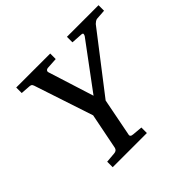

<svg xmlns="http://www.w3.org/2000/svg" viewBox="-161 -852 1034 1034"><g transform="rotate(-45 355.5 -335.5)"><path d="M147.9 0V-42L206.1 -46.9Q225.6 -48.3 230 -65.9L271 -272L159.2 -609.9Q155.8 -619.6 150.6 -622.1Q145.5 -624.5 140.1 -625L84 -628.9V-670.9H342.8V-628.9L278.8 -625Q271 -624.5 266.6 -618.9Q262.2 -613.3 265.1 -605L347.2 -345.2L540 -605Q544.4 -611.8 544.7 -618.2Q544.9 -624.5 532.2 -625L470.2 -628.9V-670.9H710.9V-628.9L654.8 -625Q647.5 -624.5 640.1 -619.1Q632.8 -613.8 628.9 -609.9L375 -280.8L333 -65.9Q327.6 -48.3 352.1 -46.9L408.2 -42V0Z"/></g></svg>

Font: Charis
Style: Italic
Weight: 400
Italic angle: -11°
Designer: Walt Agee, Miriam Martin, Annie Olsen, Victor Gaultney, Lorna Priest, Alan Ward, Bob Hallissy, Martin Hosken, Sharon Cor
Foundry: SIL Global
Version: Version 7.000